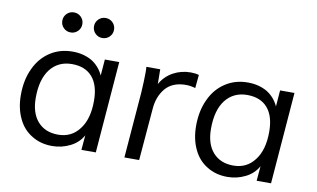

<svg xmlns="http://www.w3.org/2000/svg" viewBox="-75 -878 1712 1038"><g transform="rotate(10 781.0 -359.0)"><path d="M541 -503 501 0H422L429 -81Q405 -38 360 -16Q314 7 262 7Q198 7 150 -23Q101 -52 75 -107Q48 -163 48 -236Q48 -319 78 -382Q107 -445 161 -480Q214 -515 284 -515Q343 -515 389 -489Q433 -462 455 -414L462 -503ZM283 -59Q357 -59 400 -117Q443 -173 443 -272Q443 -358 404 -403Q365 -448 292 -448Q217 -448 173 -392Q130 -336 130 -235Q130 -152 170 -106Q211 -59 283 -59ZM199 -670Q199 -647 215 -631Q231 -615 254 -615Q277 -615 293 -631Q309 -647 309 -670Q309 -693 293 -709Q277 -725 254 -725Q231 -725 215 -709Q199 -693 199 -670ZM373 -670Q373 -647 389 -631Q405 -615 428 -615Q451 -615 467 -631Q483 -647 483 -670Q483 -693 467 -709Q451 -725 428 -725Q405 -725 389 -709Q373 -693 373 -670Z M932 -515Q958 -515 977 -509L970 -436Q943 -444 918 -444Q845 -444 806 -399Q768 -353 763 -287L739 0H658L687 -362Q689 -396 690 -421.5Q691 -447 691 -464Q691 -477 691 -486.5Q691 -496 690 -503H766L767 -422Q791 -466 836 -491Q880 -515 932 -515Z M1503 -503 1463 0H1384L1391 -81Q1367 -38 1322 -16Q1276 7 1224 7Q1160 7 1112 -23Q1063 -52 1037 -107Q1010 -163 1010 -236Q1010 -319 1040 -382Q1069 -445 1123 -480Q1176 -515 1246 -515Q1305 -515 1351 -489Q1395 -462 1417 -414L1424 -503ZM1245 -59Q1319 -59 1362 -117Q1405 -173 1405 -272Q1405 -358 1366 -403Q1327 -448 1254 -448Q1179 -448 1135 -392Q1092 -336 1092 -235Q1092 -152 1132 -106Q1173 -59 1245 -59Z"/></g></svg>

Font: PRinguin Sans
Style: Italic
Weight: 400
Designer: Vernon Adams
Foundry: Vernon Adams
Version: ""